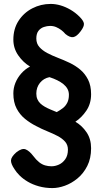

<svg xmlns="http://www.w3.org/2000/svg" viewBox="-20 -736 519 978"><path d="M247 222Q210 222 178 213Q146 204 121.5 189.5Q97 175 80 158Q63 141 54 126Q35 98 36 80.5Q37 63 63 40Q92 17 111 25Q130 33 149 58Q164 78 179 90Q194 102 210 106.5Q226 111 242 111Q261 111 280 102.5Q299 94 312.5 75Q326 56 326 26Q326 2 311.5 -14.5Q297 -31 273 -43.5Q249 -56 220.5 -67.5Q192 -79 164 -94Q134 -109 107.5 -130.5Q81 -152 64.5 -183.5Q48 -215 48 -260Q48 -288 58.5 -314Q69 -340 88.5 -362Q108 -384 133 -397Q98 -418 73 -454Q48 -490 48 -534Q48 -589 74.5 -630Q101 -671 144.5 -693.5Q188 -716 238 -716Q263 -716 288.5 -708.5Q314 -701 339 -686.5Q364 -672 385 -651Q406 -630 407.5 -615.5Q409 -601 391 -577Q371 -550 353.5 -547Q336 -544 313 -563Q304 -574 292 -583Q280 -592 266 -598Q252 -604 235 -604Q220 -604 203.5 -598.5Q187 -593 176 -579Q165 -565 165 -540Q165 -514 180.5 -496.5Q196 -479 220.5 -466Q245 -453 275 -441.5Q305 -430 334.5 -416Q364 -402 388.5 -381.5Q413 -361 428.5 -330.5Q444 -300 444 -256Q444 -208 420 -172.5Q396 -137 364 -116Q398 -96 421 -62Q444 -28 444 19Q444 71 424.5 109.5Q405 148 374.5 173Q344 198 310.5 210Q277 222 247 222ZM269 -165Q287 -175 300.5 -185.5Q314 -196 322.5 -212.5Q331 -229 331 -253Q331 -270 323.5 -283.5Q316 -297 303 -307.5Q290 -318 272 -327Q254 -336 232 -343Q202 -337 183.5 -314Q165 -291 165 -259Q165 -243 170.5 -230.5Q176 -218 185.5 -209Q195 -200 208 -192.5Q221 -185 236.5 -178.5Q252 -172 269 -165Z"/></svg>

Font: Fredoka Condensed Medium
Style: Regular
Weight: 500
Width: 3
Designer: Ben Nathan
Foundry: Milena B. Brandão, Ben Nathan
Version: Version 2.001